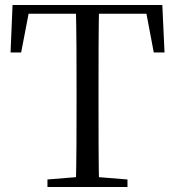

<svg xmlns="http://www.w3.org/2000/svg" viewBox="-20 -748 699 768"><path d="M169.8 0H489.9V-30.1L341.7 -42.1H317L169.8 -30.1ZM283.2 0H376.3C374.1 -111.5 374.1 -223.9 374.1 -337V-391.1C374.1 -504.5 374.1 -617.8 376.3 -728H283.2C286.2 -616.6 286.2 -504.3 286.2 -391.1V-336.8C286.2 -223.3 286.2 -110.8 283.2 0ZM22.2 -538.1H64.6L101.1 -728L58.8 -693H600.4L559.2 -728L595.1 -538.1H638.1L629.3 -728H30.2Z"/></svg>

Font: Source Han Serif CN VF
Style: Regular
Weight: 250
Designer: Ryoko NISHIZUKA 西塚涼子 (kana & ideographs); Frank Grießhammer (Latin, Greek & Cyrillic); Wenlong ZHANG 张文龙 (bopomofo); San
Foundry: Adobe
Version: Version 2.002;hotconv 1.1.0;makeotfexe 2.6.0